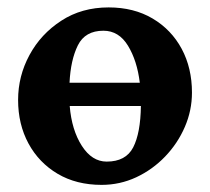

<svg xmlns="http://www.w3.org/2000/svg" viewBox="-20 -489 572 523"><path d="M256.8 14.6Q188 14.6 137 -15.6Q85.9 -45.9 57.6 -98.1Q29.3 -150.4 29.3 -216.8Q29.3 -281.7 60.3 -339.1Q91.3 -396.5 147 -432.6Q202.6 -468.8 275.9 -468.8Q344.7 -468.8 395.8 -438.5Q446.8 -408.2 474.9 -356Q502.9 -303.7 502.9 -236.8Q502.9 -188 483.4 -143.1Q463.9 -98.1 429.7 -62.5Q395.5 -26.9 351.1 -6.1Q306.6 14.6 256.8 14.6ZM270.5 -48.8Q322.8 -48.8 342.8 -87.6Q362.8 -126.5 363.8 -200.2H169.9Q175.3 -134.8 202.9 -91.8Q230.5 -48.8 270.5 -48.8ZM169.4 -263.7H360.8Q353.5 -323.7 328.6 -364.5Q303.7 -405.3 261.7 -405.3Q211.9 -405.3 192.1 -365.5Q172.4 -325.7 169.4 -263.7Z"/></svg>

Font: Gentium Book Plus
Style: Bold
Weight: 700
Designer: Victor Gaultney, Annie Olsen, Iska Routamaa, Becca Hirsbrunner
Foundry: SIL International
Version: Version 6.101